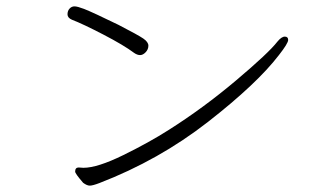

<svg xmlns="http://www.w3.org/2000/svg" viewBox="-20 -628 1040 603"><path d="M401 -462Q369 -486 304.5 -519.5Q240 -553 206 -566Q192 -572 192 -583Q192 -594 198.5 -601Q205 -608 214 -608Q223 -608 244 -600Q272 -589 352 -550Q414 -518 430 -507Q446 -496 446 -484.5Q446 -473 437.5 -464Q429 -455 420 -455Q411 -455 401 -462ZM227 -102 242 -101Q286 -101 367.5 -141Q449 -181 510 -220Q619 -289 721.5 -375.5Q824 -462 851 -497Q864 -513 874.5 -513Q885 -513 885 -502.5Q885 -492 856 -455Q787 -365 633 -245Q479 -125 292 -53Q271 -45 262 -45Q253 -45 241 -54Q216 -83 216 -89Q216 -102 227 -102Z"/></svg>

Font: LXGW WenKai Light
Style: Regular
Weight: 300
Designer: LXGW / Fontworks Inc.
Foundry: LXGW / Fontworks Inc.
Version: Version 1.501; October 10, 2024